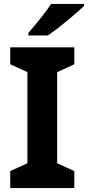

<svg xmlns="http://www.w3.org/2000/svg" viewBox="-20 -1005 446 974"><path d="M357 -51H32V-137L119 -177V-639L32 -679V-765H357V-679L270 -639V-177L357 -137ZM406 -975Q392 -961 369 -941Q346 -921 319.5 -899Q293 -877 267.5 -857.5Q242 -838 223 -825H124V-838Q140 -857 161.5 -882.5Q183 -908 204 -935.5Q225 -963 239 -985H406Z"/></svg>

Font: Noto Sans Tamil UI
Style: Regular
Weight: 400
Designer: Jelle Bosma - Monotype Design Team
Foundry: Monotype Imaging Inc.
Version: Version 2.004